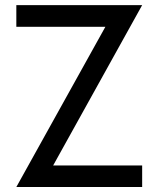

<svg xmlns="http://www.w3.org/2000/svg" viewBox="-20 -735 624 757"><path d="M540.5 2.4H44.4L395.5 -629.4H44.4V-714.8H540.5L189.5 -82.5H540.5Z"/></svg>

Font: Proletarsk
Style: Regular
Weight: 400
Designer: Peter Wiegel, original typeface by Carl Albert Fahrenwaldt 1901
Foundry: Peter Wiegel
Version: Version 1.000 2010 initial release